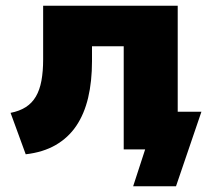

<svg xmlns="http://www.w3.org/2000/svg" viewBox="-20 -523 748 672"><path d="M446 129 488 0H423V-132H685L596 129ZM70 17 17 -128Q48 -134 70 -148Q92 -162 105.5 -185Q119 -208 125 -240.5Q131 -273 131 -315V-503H602V0H413V-361H302V-309Q302 -238 288.5 -181Q275 -124 247 -82.5Q219 -41 175 -15.5Q131 10 70 17Z"/></svg>

Font: Nunito Sans 8pt Black
Style: Regular
Weight: 900
Version: Version 3.101;gftools[0.9.27]